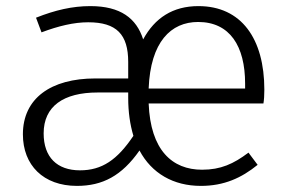

<svg xmlns="http://www.w3.org/2000/svg" viewBox="-20 -597 947 629"><path d="M846 -303C846 -470 771 -577 630 -577C546 -577 487 -538 449 -468C427 -537 375 -577 276 -577C217 -577 161 -564 98 -539L116 -491C172 -512 222 -524 269 -524C362 -524 400 -484 400 -394V-340H292C147 -340 55 -275 55 -157C55 -56 122 12 232 12C316 12 379 -21 437 -104C477 -29 548 12 638 12C714 12 771 -14 824 -57L794 -97C745 -60 703 -41 642 -41C544 -41 473 -105 467 -258H843C845 -269 846 -286 846 -303ZM783 -307H467C473 -460 540 -525 629 -525C733 -525 783 -446 783 -323ZM242 -39C167 -39 123 -82 123 -160C123 -249 188 -294 300 -294H400V-276C400 -230 406 -189 417 -152C364 -73 314 -39 242 -39Z"/></svg>

Font: Glow Sans SC Normal
Style: Regular
Weight: 400
Designer: Ryoko NISHIZUKA (kana, bopomofo & ideographs); Paul D. Hunt (Latin, Greek & Cyrillic); Sandoll Communications, Soo-young
Version: Version 0.93